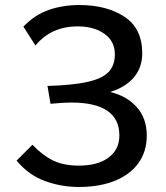

<svg xmlns="http://www.w3.org/2000/svg" viewBox="-20 -732 662 764"><path d="M564 -192Q564 -130 531.5 -84Q499 -38 438 -13Q377 12 294 12Q223 12 158 -12Q93 -36 46 -93L109 -156Q149 -114 191 -93.5Q233 -73 294 -73Q369 -73 412 -105Q455 -137 455 -193Q455 -324 263 -324Q231 -324 181 -319L169 -390Q270 -393 328 -406Q386 -419 411.5 -445Q437 -471 437 -516Q437 -568 395.5 -597.5Q354 -627 289 -627Q184 -627 121 -551L73 -626Q118 -673 174 -692.5Q230 -712 296 -712Q404 -712 475 -665.5Q546 -619 546 -520Q546 -464 513 -424.5Q480 -385 418 -366Q483 -351 523.5 -306.5Q564 -262 564 -192Z"/></svg>

Font: KoHo SemiBold
Style: Regular
Weight: 600
Designer: Cadson Demak & Katatrad Team
Foundry: Cadson Demak Co.,Ltd.
Version: Version 1.000; ttfautohint (v1.6)